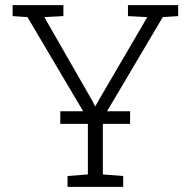

<svg xmlns="http://www.w3.org/2000/svg" viewBox="-20 -731 745 751"><path d="M244.1 0V-42.5L323.7 -48.8V-264.6L87.4 -664.1L29.3 -668V-710.9H228V-668L153.3 -664.1L341.3 -336.4L352.5 -314.5L353 -315.4L364.7 -336.4L556.2 -664.1L480.5 -668V-710.9H676.8V-668L616.7 -664.1L382.3 -268.1V-48.8L461.9 -42.5V0ZM215.8 -246.6V-295.9H488.8V-246.6Z"/></svg>

Font: Roboto Slab LO Light
Style: Regular
Weight: 300
Designer: Google
Version: Version 2.000